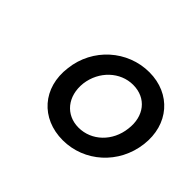

<svg xmlns="http://www.w3.org/2000/svg" viewBox="-86 -828 593 593"><g transform="rotate(45 210.5 -531.0)"><path d="M234 -362C328 -362 408 -433 420 -531C432 -628 369 -700 275 -700C180 -700 99 -628 88 -531C75 -433 139 -362 234 -362ZM155 -531C163 -592 211 -637 267 -637C325 -637 360 -592 352 -531C345 -469 298 -424 241 -424C185 -424 148 -469 155 -531Z"/></g></svg>

Font: TPK Tissa Web Medium
Style: Italic
Weight: 500
Italic angle: -7°
Designer: Jacques Le Bailly, Suppakit Chalermlarp | Katatrad Co.,Ltd.
Foundry: Jacques Le Bailly, Cadson Demak Co.,Ltd.
Version: Version 5.000;Glyphs 3.1.2 (3151)